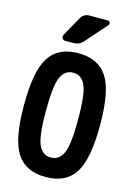

<svg xmlns="http://www.w3.org/2000/svg" viewBox="-143 -1043 785 1124"><g transform="rotate(15 250.0 -480.5)"><path d="M254.9 -969.7H365.2Q375 -969.7 378.9 -960.9Q382.8 -952.1 376 -944.3L263.7 -816.4Q240.2 -790 205.1 -790H155.3Q143.6 -790 137.2 -800.3Q130.9 -810.5 136.7 -821.3L203.1 -939.5Q220.7 -969.7 254.9 -969.7ZM175.3 -161.6Q198.2 -108.4 250 -108.4Q301.8 -108.4 324.7 -161.6Q347.7 -214.8 347.7 -364.7Q347.7 -514.6 324.7 -568.4Q301.8 -622.1 250 -622.1Q198.2 -622.1 175.3 -568.4Q152.3 -514.6 152.3 -364.7Q152.3 -214.8 175.3 -161.6ZM74.2 -656.2Q128.9 -740.2 250 -740.2Q371.1 -740.2 425.8 -656.2Q480.5 -572.3 480.5 -365.2Q480.5 -158.2 425.8 -74.2Q371.1 9.8 250 9.8Q128.9 9.8 74.2 -74.2Q19.5 -158.2 19.5 -365.2Q19.5 -572.3 74.2 -656.2Z"/></g></svg>

Font: Rounded-L Mgen+ 1m bold
Style: Bold
Weight: 700
Designer: [Source Han Sans]
Ryoko NISHIZUKA  (kana & ideographs); Paul D. Hunt (Latin, Greek & Cyrillic); Wenlong ZHANG  (bopomofo
Version: Version 1.059.20150602